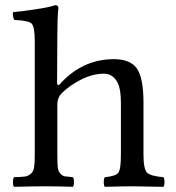

<svg xmlns="http://www.w3.org/2000/svg" viewBox="-20 -718 680 740"><path d="M201 -317V-122Q201 -90 202.5 -74Q204 -58 212.5 -49Q221 -40 229.5 -38.5Q238 -37 261 -35Q265 -30 265 -16Q265 -2 261 2Q201 0 158 0Q112 0 34 2Q30 -2 30 -16Q30 -30 34 -35Q63 -36 75.5 -37.5Q88 -39 98.5 -48Q109 -57 111.5 -73.5Q114 -90 114 -122V-559Q114 -615 102 -627Q90 -639 36 -641Q33 -644 31.5 -649.5Q30 -655 29.5 -661Q29 -667 30 -671Q64 -674 119.5 -682.5Q175 -691 192 -698Q205 -698 205 -688Q201 -648 201 -583L200 -400Q200 -394 202 -391.5Q204 -389 206 -390Q208 -391 210 -393Q297 -490 419 -490Q480 -490 506 -456Q533 -421 533 -322V-122Q533 -66 547 -52.5Q561 -39 610 -35Q614 -30 614 -16.5Q614 -3 610 2Q524 0 490 0Q455 0 384 2Q380 -2 380 -16.5Q380 -31 384 -35Q425 -39 435.5 -51.5Q446 -64 446 -122V-321Q446 -374 434 -398Q416 -434 381 -434Q338 -434 294 -412Q250 -390 218 -359Q201 -341 201 -317Z"/></svg>

Font: Libertinus Mono
Style: Regular
Weight: 400
Designer: Philipp H. Poll
Foundry: Khaled Hosny
Version: Version 6.7